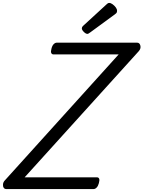

<svg xmlns="http://www.w3.org/2000/svg" viewBox="-77 -1289 978 1309"><path d="M-34 0Q-46 0 -52 -9.5Q-58 -19 -56.5 -33Q-55 -47 -45 -58L732 -918H288Q277 -918 272.5 -927.5Q268 -937 274 -958Q279 -978 289 -988Q299 -998 310 -998H858Q875 -998 880 -978Q885 -958 869 -940L91 -80H584Q595 -80 599 -70.5Q603 -61 597 -40Q592 -21 582 -10.5Q572 0 561 0ZM519 -1058Q508 -1058 494.5 -1071.5Q481 -1085 481 -1095Q481 -1099 482.5 -1103Q484 -1107 490 -1113L648 -1258Q653 -1263 657.5 -1266Q662 -1269 668 -1269Q678 -1269 690.5 -1260Q703 -1251 712 -1239Q721 -1227 721 -1216Q721 -1209 719 -1204Q717 -1199 706 -1191L538 -1068Q532 -1064 527.5 -1061Q523 -1058 519 -1058Z"/></svg>

Font: Playwrite AU TAS
Style: Regular
Weight: 400
Designer: Veronika Burian, José Scaglione
Foundry: TypeTogether
Version: Version 1.002